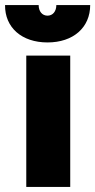

<svg xmlns="http://www.w3.org/2000/svg" viewBox="-44 -740 377 760"><path d="M144 -678C123 -678 109 -695 109 -720H-24C-25 -631 42 -572 144 -572C246 -572 313 -631 313 -720H179C179 -695 165 -678 144 -678ZM60 0H234V-520H60Z"/></svg>

Font: Fixel Display ExtraBold
Style: Regular
Weight: 800
Designer: AlfaBravo + MacPaw
Foundry: Kyrylo Tkachov, Marchela Mozhyna, Serhii Makarenko, Maria Weinstein, Zakhar Kryvoshyya
Version: Version 1.211